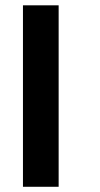

<svg xmlns="http://www.w3.org/2000/svg" viewBox="-20 -716 384 736"><path d="M204.8 0H68V-695.6H204.8ZM75 -201.6V-316.4H193V-201.6Z"/></svg>

Font: Maven Pro VF Beta
Style: Regular
Weight: 400
Designer: Joe Prince
Foundry: Joe Prince
Version: Version 2.002